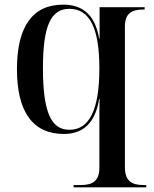

<svg xmlns="http://www.w3.org/2000/svg" viewBox="-20 -567 663 827"><path d="M297 240H610V230H597C546 230 518 211 518 153V-453C518 -508 546 -526 597 -526H603V-536H409V-401H407C390 -500 339 -547 252 -547C122 -547 53 -455 53 -269C53 -83 123 10 255 10C338 10 390 -37 407 -140H409C408 -104 408 -72 408 -34V156C408 212 379 230 329 230H297ZM279 -8C199 -8 165 -86 165 -274C165 -454 198 -529 279 -529C368 -529 408 -442 408 -273C408 -94 365 -8 279 -8Z"/></svg>

Font: Noto Serif Display Medium
Style: Regular
Weight: 500
Designer: Monotype Design Team
Foundry: Monotype Imaging Inc.
Version: Version 2.009